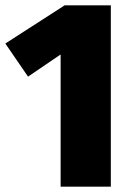

<svg xmlns="http://www.w3.org/2000/svg" viewBox="-26 -699 489 719"><path d="M389 -679V0H201V-495L79 -412L-6 -536L216 -679Z"/></svg>

Font: Fira Sans Condensed Black
Style: Regular
Weight: 900
Width: 3
Designer: Carrois Corporate & Edenspiekermann AG
Foundry: Carrois Corporate GbR & Edenspiekermann AG
Version: Version 4.203